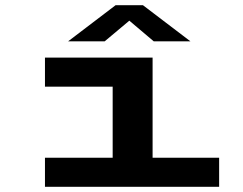

<svg xmlns="http://www.w3.org/2000/svg" viewBox="-20 -723 940 743"><path d="M154 0V-112.5H416V-387.5H154V-500H570.5V-112.5H828V0ZM243.5 -563 427.5 -703H533L717 -563H575L480.5 -643L385 -563Z"/></svg>

Font: Trispace Expanded SemiBold
Style: Regular
Weight: 600
Width: 7
Designer: Tyler Finck
Foundry: Etcetera Type Company
Version: Version 1.210; ttfautohint (v1.8.3)